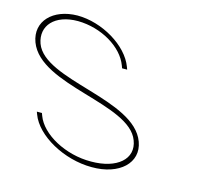

<svg xmlns="http://www.w3.org/2000/svg" viewBox="-173 -646 773 730"><g transform="rotate(15 213.0 -281.5)"><path d="M277.7 -413 281.4 -403H261.4L257.7 -413C233 -480 145.8 -532 53.4 -533C-37.6 -533 -85.6 -479 -62.3 -413C-14 -282 339.3 -303 394.7 -150C423.1 -73 355.7 -9 246.3 -10C138.3 -10 23.1 -73 -5.3 -150L-9 -160H11L14.7 -150C39.4 -83 138.3 -29 238.9 -30C340.9 -30 400.8 -82 374.7 -150C326 -282 -24.5 -259 -82.3 -413C-110.7 -490 -49.6 -552 46.1 -553C143.1 -553 249.3 -490 277.7 -413Z"/></g></svg>

Font: Nordica Plus
Style: NordicaClassicUltraLightOpObl
Weight: 300
Version: Version 1